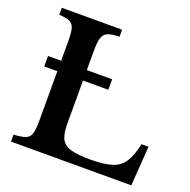

<svg xmlns="http://www.w3.org/2000/svg" viewBox="-135 -902 1024 1033"><g transform="rotate(20 377.5 -385.0)"><path d="M65 -441V-501H140V-616Q140 -663 133 -686.5Q126 -710 106 -719Q86 -728 46 -730V-770H391V-730Q346 -729 324 -719.5Q302 -710 294.5 -685Q287 -660 287 -609V-501H432V-441H287V-190Q287 -134 303.5 -105Q320 -76 359.5 -65.5Q399 -55 468 -55Q545 -55 590.5 -69Q636 -83 660.5 -120Q685 -157 700 -227H740L724 0H35V-40Q80 -42 102.5 -50.5Q125 -59 132.5 -83Q140 -107 140 -154V-441Z"/></g></svg>

Font: Libre Baskerville
Style: Bold
Weight: 700
Designer: Pablo Impallari, Rodrigo Fuenzalida
Foundry: Pablo Impallari, Rodrigo Fuenzalida
Version: Version 1.051; ttfautohint (v1.8.4.7-5d5b)